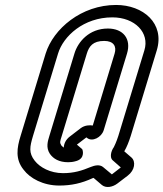

<svg xmlns="http://www.w3.org/2000/svg" viewBox="-20 -718 659 774"><path d="M439 -125C426 -107 423 -83 433 -73L467 -43L431 -15L395 -45C381 -56 361 -51 346 -45C310 -30 278 -20 234 -20C183 -20 141 -43 120 -70C95 -102 100 -126 113 -170L214 -502C235 -572 317 -648 433 -648C524 -648 584 -586 562 -515L457 -170C449 -145 441 -129 439 -125ZM219 30C267 30 309 21 354 0C354 0 356 -1 357 -1L391 28C407 41 433 37 453 22L495 -10C524 -32 528 -67 510 -83L481 -108C491 -125 499 -145 507 -170L612 -515C645 -624 557 -698 448 -698C308 -698 195 -602 164 -502L63 -170C48 -122 41 -76 75 -34C101 1 154 30 219 30ZM328 -164C329 -164 330 -163 331 -162C352 -145 389 -164 398 -193L492 -502C510 -561 477 -603 415 -603C339 -603 294 -549 280 -502L179 -170C173 -150 164 -124 181 -98C195 -78 218 -64 255 -64C264 -64 275 -65 288 -69C325 -80 313 -116 311 -117L290 -135ZM305 -201 262 -168C246 -156 238 -140 237 -123C235 -125 230 -128 227 -132C220 -144 222 -148 229 -170L330 -502C339 -531 354 -553 400 -553C438 -553 451 -531 442 -502L354 -212C343 -214 322 -214 305 -201Z"/></svg>

Font: DIN Rundschrift
Style: BreitKontKu
Weight: 400
Width: 7
Version: Version 1.027